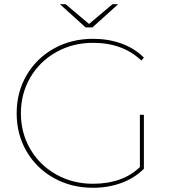

<svg xmlns="http://www.w3.org/2000/svg" viewBox="-20 -887 814 910"><path d="M59 -350Q59 -450 106 -530.5Q153 -611 235.5 -657Q318 -703 421 -703Q494 -703 556 -680.5Q618 -658 662 -614L650 -600Q562 -684 421 -684Q325 -684 246.5 -640Q168 -596 123.5 -519.5Q79 -443 79 -350Q79 -257 123.5 -180.5Q168 -104 246.5 -60Q325 -16 421 -16Q490 -16 548 -36.5Q606 -57 650 -102L662 -87Q618 -43 555.5 -20Q493 3 421 3Q318 3 235.5 -43Q153 -89 106 -169.5Q59 -250 59 -350ZM643 -89V-343H662V-87ZM264 -867H291L405 -771H399L513 -867H540L418 -757H386Z"/></svg>

Font: iiserrat Thin
Style: Regular
Weight: 100
Designer: Akira Ohta
Foundry: Akira Ohta
Version: Version 1.200;Glyphs 3.3.1 (3343)